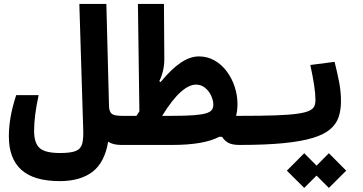

<svg xmlns="http://www.w3.org/2000/svg" viewBox="-20 -713 1798 951"><path d="M580.1 4.9Q540 4.9 515.6 -11.2Q499 90.8 438.7 137.5Q378.4 184.1 275.9 184.1Q147.9 184.1 85.9 128.2Q23.9 72.3 23.9 -36.6Q23.9 -84.5 32.5 -133.5Q41 -182.6 60.1 -241.7H171.4Q148.9 -139.6 148.9 -64.5Q148.9 -4.9 176 20Q203.1 44.9 276.9 44.9Q330.6 44.9 355.5 34.7Q380.4 24.4 387.2 -1.5Q392.6 -22.5 392.6 -57.1Q392.6 -64.9 392.1 -73.7L373 -693.4H506.8L520 -184.6Q521.5 -159.2 533.7 -149.2Q545.9 -139.2 585.9 -139.2Q622.6 -139.2 622.6 -75.7Q622.6 -34.2 610.1 -14.6Q597.7 4.9 580.1 4.9Z M1166 4.9Q1130.4 4.9 1111.3 -5.4Q1092.3 -15.6 1080.1 -35.2L1066.4 -35.6Q989.7 4.9 833 4.9H577.1L585.9 -139.2H655.8Q663.1 -150.9 670.4 -161.6L663.1 -693.4H792L793.9 -423.3Q794.4 -362.3 769 -311L775.4 -306.6Q829.6 -372.1 875.7 -402.8Q921.9 -433.6 964.8 -433.6Q1007.3 -433.6 1042.5 -413.6Q1077.6 -393.6 1103 -359.6Q1128.4 -325.7 1142.3 -283.7Q1156.2 -241.7 1156.2 -197.8Q1156.2 -165.5 1149.4 -139.2Q1160.2 -139.2 1171.9 -139.2Q1208.5 -139.2 1208.5 -75.7Q1208.5 -34.2 1196 -14.6Q1183.6 4.9 1166 4.9ZM783.2 -139.2H828.6Q897.5 -139.2 939 -142.3Q980.5 -145.5 1001.5 -152.1Q1022.5 -158.7 1029.5 -169.2Q1036.6 -179.7 1036.6 -194.3Q1036.6 -215.8 1025.9 -239Q1015.1 -262.2 995.8 -278.1Q976.6 -293.9 950.7 -293.9Q916 -293.9 874.3 -256.6Q832.5 -219.2 783.2 -139.2Z M1166 4.9Q1151.9 4.9 1144.8 -13.2Q1137.7 -31.2 1137.7 -75.7Q1137.7 -115.2 1148.7 -127.2Q1159.7 -139.2 1171.9 -139.2Q1276.4 -139.2 1344.5 -141.6Q1412.6 -144 1452.6 -149.7Q1492.7 -155.3 1512 -164.6Q1531.2 -173.8 1536.9 -187Q1542.5 -200.2 1542.5 -218.3Q1542.5 -247.6 1536.1 -290Q1529.8 -332.5 1517.1 -391.1L1637.2 -406.7Q1652.3 -347.2 1660.6 -302.2Q1668.9 -257.3 1668.9 -211.4Q1668.9 -168.5 1657.5 -133.8Q1646 -99.1 1615.7 -73Q1585.4 -46.9 1529.1 -29.8Q1472.7 -12.7 1383.8 -3.9Q1294.9 4.9 1166 4.9ZM1608.9 217.8 1547.9 156.7 1486.8 217.8 1400.9 132.3 1486.8 45.9 1547.9 107.4 1608.9 45.9 1694.8 132.3Z"/></svg>

Font: CaskaydiaMono NF
Style: Bold
Weight: 700
Designer: Aaron Bell
Foundry: Saja Typeworks
Version: Version 2111.001; ttfautohint (v1.8.4);Nerd Fonts 3.1.1